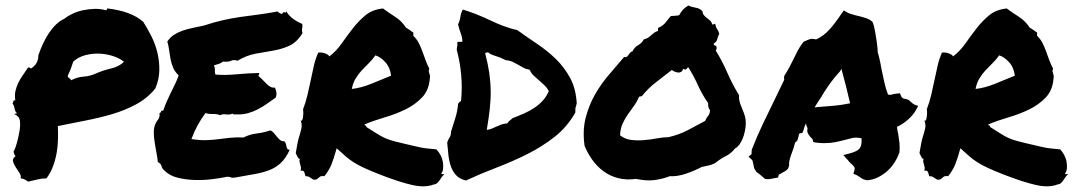

<svg xmlns="http://www.w3.org/2000/svg" viewBox="-20 -636 3870 692"><path d="M368.2 -605.5Q409.2 -600.6 441.4 -588.9Q473.6 -577.1 496.1 -557.6Q511.7 -533.2 525.9 -504.9Q540 -476.6 547.4 -445.8Q554.7 -415 554.2 -382.8Q553.7 -350.6 540 -317.4Q511.7 -282.2 471.2 -260.3Q430.7 -238.3 383.8 -224.6Q336.9 -210.9 286.6 -201.2Q236.3 -191.4 188.5 -181.6Q189.5 -159.2 189 -134.3Q188.5 -109.4 184.1 -84.5Q179.7 -59.6 170.9 -36.1Q162.1 -12.7 147.5 6.8Q130.9 6.8 113.3 11.2Q95.7 15.6 82 18.6Q75.2 14.6 69.8 11.2Q64.5 7.8 54.7 6.8Q56.6 -2.9 49.8 -13.2Q43 -23.4 36.1 -34.2Q29.3 -44.9 26.9 -54.7Q24.4 -64.5 36.1 -73.2Q29.3 -80.1 29.3 -90.8Q36.1 -102.5 41.5 -123Q46.9 -143.6 50.3 -163.6Q53.7 -183.6 51.8 -200.2Q49.8 -216.8 32.2 -224.6Q33.2 -226.6 36.1 -226.6Q39.1 -226.6 42 -227.5Q34.2 -233.4 32.7 -244.1Q31.2 -254.9 25.4 -262.7Q27.3 -267.6 28.3 -271.5Q29.3 -275.4 35.2 -274.4Q32.2 -292 35.6 -307.6Q39.1 -323.2 45.9 -337.4Q52.7 -351.6 62.5 -365.2Q72.3 -378.9 81.1 -392.6Q87.9 -393.6 89.4 -390.6Q90.8 -387.7 95.7 -391.6Q108.4 -401.4 113.3 -412.1Q118.2 -422.9 118.2 -436.5Q125 -457 134.8 -478Q144.5 -499 156.2 -516.6Q168 -534.2 182.1 -547.9Q196.3 -561.5 211.9 -568.4Q223.6 -578.1 241.2 -586.4Q258.8 -594.7 279.3 -599.1Q299.8 -603.5 320.8 -604Q341.8 -604.5 359.4 -599.6Q364.3 -597.7 364.7 -601.6Q365.2 -605.5 368.2 -605.5ZM328.1 -372.1Q352.5 -382.8 380.4 -389.2Q408.2 -395.5 426.8 -413.1Q415 -423.8 392.6 -432.1Q370.1 -440.4 343.8 -442.4Q317.4 -444.3 290.5 -438Q263.7 -431.6 244.1 -414.1Q238.3 -396.5 234.4 -386.2Q230.5 -376 223.6 -361.3Q225.6 -356.4 230 -354Q234.4 -351.6 236.3 -346.7Q258.8 -358.4 281.7 -359.9Q304.7 -361.3 328.1 -372.1Z M1069.3 -549.8Q1070.3 -543 1069.8 -539.6Q1069.3 -536.1 1068.8 -533.2Q1068.4 -530.3 1068.4 -526.9Q1068.4 -523.4 1070.3 -516.6Q1049.8 -483.4 1022.9 -471.2Q996.1 -459 964.8 -453.6Q933.6 -448.2 900.9 -442.4Q868.2 -436.5 835.9 -417Q823.2 -421.9 813 -417Q802.7 -412.1 783.2 -414.1Q777.3 -408.2 768.6 -405.8Q759.8 -403.3 751 -400.4Q754.9 -391.6 754.4 -382.3Q753.9 -373 756.8 -367.2Q791 -364.3 832.5 -368.2Q874 -372.1 914.1 -373Q915 -368.2 913.1 -366.7Q911.1 -365.2 912.1 -361.3Q918.9 -356.4 925.8 -349.1Q932.6 -341.8 939.5 -335Q946.3 -328.1 953.6 -323.7Q960.9 -319.3 970.7 -320.3Q974.6 -312.5 976.1 -303.2Q977.5 -293.9 973.6 -284.2Q958 -273.4 942.4 -262.2Q926.8 -251 909.7 -242.2Q892.6 -233.4 873.5 -228Q854.5 -222.7 831.1 -223.6Q826.2 -223.6 823.7 -223.6Q821.3 -223.6 817.4 -226.6Q809.6 -221.7 795.4 -223.6Q781.2 -225.6 773.4 -220.7Q762.7 -225.6 747.6 -225.1Q732.4 -224.6 720.7 -228.5Q705.1 -208 692.4 -184.6Q679.7 -161.1 669.9 -134.8Q703.1 -129.9 725.1 -130.9Q747.1 -131.8 766.6 -134.3Q786.1 -136.7 806.6 -139.2Q827.1 -141.6 858.4 -140.6Q877.9 -151.4 904.8 -154.8Q931.6 -158.2 954.1 -166Q961.9 -163.1 967.8 -155.8Q973.6 -148.4 979 -142.1Q984.4 -135.7 990.2 -130.9Q996.1 -126 1004.9 -127Q1008.8 -123 1010.3 -117.7Q1011.7 -112.3 1012.7 -107.4Q1013.7 -102.5 1016.1 -99.1Q1018.6 -95.7 1024.4 -96.7Q1009.8 -64.5 990.7 -47.4Q971.7 -30.3 947.3 -21.5Q922.9 -12.7 893.1 -7.8Q863.3 -2.9 827.1 3.9Q818.4 5.9 812.5 3.4Q806.6 1 798.8 1Q776.4 5.9 745.1 9.8Q713.9 13.7 681.6 12.7Q649.4 11.7 620.1 4.4Q590.8 -2.9 572.3 -21.5Q564.5 -28.3 562 -37.6Q559.6 -46.9 548.8 -51.8Q547.9 -64.5 544.9 -80.1Q542 -95.7 539.1 -112.8Q536.1 -129.9 534.7 -146.5Q533.2 -163.1 536.1 -176.8Q539.1 -191.4 548.3 -203.1Q557.6 -214.8 554.7 -228.5Q559.6 -229.5 560.5 -233.9Q561.5 -238.3 568.4 -237.3Q574.2 -254.9 581.1 -270.5Q587.9 -286.1 595.2 -300.8Q602.5 -315.4 609.9 -330.6Q617.2 -345.7 624 -364.3Q610.4 -377 604 -392.1Q597.7 -407.2 594.7 -422.4Q591.8 -437.5 589.8 -453.6Q587.9 -469.7 583 -486.3Q592.8 -501 606.9 -510.3Q621.1 -519.5 637.7 -525.4Q654.3 -531.2 673.8 -535.2Q693.4 -539.1 714.8 -543.9Q753.9 -556.6 784.7 -563.5Q815.4 -570.3 845.2 -574.7Q875 -579.1 907.2 -583Q939.5 -586.9 980.5 -594.7Q989.3 -585.9 997.1 -585.9Q1001 -594.7 1006.3 -591.3Q1011.7 -587.9 1010.7 -596.7Q1020.5 -580.1 1035.6 -568.8Q1050.8 -557.6 1069.3 -549.8Z M1193.4 -101.6Q1182.6 -62.5 1174.3 -42.5Q1166 -22.5 1149.4 -1Q1136.7 -2.9 1131.8 2Q1127 6.8 1121.1 10.7Q1112.3 12.7 1108.4 10.7Q1104.5 8.8 1101.6 6.3Q1098.6 3.9 1094.2 1.5Q1089.8 -1 1081.1 -1Q1079.1 -8.8 1076.7 -15.6Q1074.2 -22.5 1063.5 -20.5Q1065.4 -28.3 1064.5 -33.7Q1063.5 -39.1 1062 -43.5Q1060.5 -47.9 1059.6 -52.2Q1058.6 -56.6 1060.5 -63.5Q1055.7 -63.5 1052.7 -70.3Q1049.8 -77.1 1045.9 -84Q1048.8 -101.6 1051.8 -117.2Q1054.7 -132.8 1059.1 -146.5Q1063.5 -160.2 1066.4 -173.8Q1069.3 -187.5 1063.5 -202.1Q1067.4 -199.2 1069.3 -203.6Q1071.3 -208 1072.3 -215.3Q1073.2 -222.7 1073.2 -230Q1073.2 -237.3 1072.3 -242.2Q1082 -267.6 1088.4 -294.4Q1094.7 -321.3 1100.1 -347.7Q1105.5 -374 1111.3 -399.4Q1117.2 -424.8 1127 -446.3Q1137.7 -448.2 1150.9 -443.8Q1164.1 -439.5 1167 -432.6Q1192.4 -452.1 1211.9 -480Q1231.4 -507.8 1252 -534.2Q1272.5 -560.5 1297.4 -581.1Q1322.3 -601.6 1360.4 -605.5Q1379.9 -590.8 1403.8 -575.7Q1427.7 -560.5 1443.4 -536.1Q1451.2 -532.2 1456.5 -527.8Q1461.9 -523.4 1469.7 -518.6V-506.8Q1481.4 -496.1 1488.8 -481.9Q1496.1 -467.8 1502 -451.7Q1507.8 -435.5 1513.7 -419.4Q1519.5 -403.3 1527.3 -388.7Q1525.4 -383.8 1525.4 -380.4Q1525.4 -377 1526.9 -373Q1528.3 -369.1 1529.3 -365.2Q1530.3 -361.3 1529.3 -354.5Q1526.4 -311.5 1501.5 -285.2Q1476.6 -258.8 1441.4 -241.7Q1406.2 -224.6 1366.2 -212.9Q1326.2 -201.2 1293.9 -187.5Q1293.9 -183.6 1297.4 -183.6Q1300.8 -183.6 1299.8 -178.7Q1323.2 -164.1 1336.9 -155.3Q1350.6 -146.5 1362.8 -140.6Q1375 -134.8 1389.2 -130.4Q1403.3 -126 1428.7 -120.1Q1454.1 -114.3 1468.3 -110.8Q1482.4 -107.4 1494.1 -105Q1505.9 -102.5 1518.1 -101.1Q1530.3 -99.6 1552.7 -97.7Q1561.5 -88.9 1567.9 -76.7Q1574.2 -64.5 1576.2 -52.2Q1578.1 -40 1577.1 -28.8Q1576.2 -17.6 1570.3 -10.7Q1571.3 -7.8 1574.7 -8.3Q1578.1 -8.8 1582 -7.8Q1576.2 -3.9 1572.3 2Q1568.4 7.8 1564.5 13.7Q1560.5 19.5 1555.7 23.9Q1550.8 28.3 1542 29.3Q1511.7 41 1465.8 30.8Q1419.9 20.5 1349.6 -6.8Q1314.5 -20.5 1292.5 -30.8Q1270.5 -41 1254.4 -51.3Q1238.3 -61.5 1225.1 -73.2Q1211.9 -85 1193.4 -101.6ZM1333 -436.5Q1322.3 -420.9 1309.1 -408.2Q1295.9 -395.5 1283.7 -382.3Q1271.5 -369.1 1261.7 -353Q1252 -336.9 1248 -315.4Q1282.2 -319.3 1319.3 -334.5Q1356.4 -349.6 1389.6 -363.3Q1385.7 -393.6 1368.7 -412.1Q1351.6 -430.7 1333 -436.5Z M2058.6 -263.7Q2057.6 -258.8 2056.6 -255.4Q2055.7 -252 2054.7 -249Q2053.7 -246.1 2053.7 -241.7Q2053.7 -237.3 2053.7 -230.5Q2024.4 -178.7 1980 -143.6Q1935.5 -108.4 1882.3 -81.5Q1829.1 -54.7 1771.5 -32.7Q1713.9 -10.7 1659.2 14.6Q1635.7 8.8 1623.5 -4.9Q1611.3 -18.6 1605 -36.6Q1598.6 -54.7 1596.2 -76.7Q1593.8 -98.6 1591.8 -122.1Q1594.7 -132.8 1600.1 -140.1Q1605.5 -147.5 1605.5 -161.1Q1613.3 -186.5 1621.1 -210.9Q1628.9 -235.4 1630.9 -260.7Q1633.8 -268.6 1641.6 -271.5Q1646.5 -318.4 1642.1 -366.7Q1637.7 -415 1626 -457Q1627 -466.8 1628.4 -471.2Q1629.9 -475.6 1627.9 -477.5Q1627 -485.4 1633.3 -485.4Q1639.6 -485.4 1646.5 -485.4Q1646.5 -500 1641.1 -514.6Q1635.7 -529.3 1630.9 -547.9Q1637.7 -562.5 1639.6 -576.7Q1641.6 -590.8 1648.4 -601.6Q1701.2 -585 1749.5 -561.5Q1797.9 -538.1 1844.7 -527.3Q1879.9 -502 1917 -477.1Q1954.1 -452.1 1984.4 -422.4Q2014.6 -392.6 2035.2 -354.5Q2055.7 -316.4 2058.6 -263.7ZM1827.1 -210Q1847.7 -217.8 1867.7 -226.6Q1887.7 -235.4 1904.8 -246.6Q1921.9 -257.8 1935.5 -272.5Q1949.2 -287.1 1958 -307.6Q1952.1 -319.3 1942.4 -328.6Q1932.6 -337.9 1922.9 -346.2Q1913.1 -354.5 1903.8 -363.3Q1894.5 -372.1 1888.7 -384.8Q1876 -386.7 1866.2 -392.1Q1856.4 -397.5 1847.2 -402.8Q1837.9 -408.2 1827.6 -413.1Q1817.4 -418 1803.7 -418.9Q1782.2 -429.7 1765.1 -434.6Q1748 -439.5 1739.3 -447.3Q1732.4 -447.3 1728.5 -444.3Q1738.3 -407.2 1743.2 -374.5Q1748 -341.8 1748.5 -309.1Q1749 -276.4 1745.1 -242.2Q1741.2 -208 1734.4 -168Q1744.1 -168.9 1752.4 -172.4Q1760.7 -175.8 1769 -179.7Q1777.3 -183.6 1786.6 -187Q1795.9 -190.4 1808.6 -191.4Q1811.5 -197.3 1816.9 -201.2Q1822.3 -205.1 1827.1 -210Z M2643.6 -293Q2642.6 -281.2 2645.5 -270.5Q2648.4 -259.8 2652.8 -249.5Q2657.2 -239.3 2661.1 -228.5Q2665 -217.8 2667 -207Q2668.9 -193.4 2667 -177.2Q2665 -161.1 2660.2 -146Q2655.3 -130.9 2647.5 -118.7Q2639.6 -106.4 2628.9 -100.6Q2615.2 -83 2595.7 -73.2Q2576.2 -63.5 2559.6 -49.8Q2548.8 -43 2535.6 -40Q2522.5 -37.1 2508.8 -34.2Q2498 -28.3 2483.4 -22Q2468.8 -15.6 2453.1 -10.3Q2437.5 -4.9 2421.9 -2.4Q2406.2 0 2394.5 -1Q2365.2 9.8 2337.4 13.2Q2309.6 16.6 2272.5 8.8Q2237.3 13.7 2207.5 5.9Q2177.7 -2 2154.8 -19Q2131.8 -36.1 2114.7 -60.1Q2097.7 -84 2086.9 -110.4Q2079.1 -166 2090.8 -211.4Q2102.5 -256.8 2124.5 -295.4Q2146.5 -334 2174.8 -366.7Q2203.1 -399.4 2229.5 -430.7Q2235.4 -428.7 2238.8 -431.2Q2242.2 -433.6 2245.1 -438Q2248 -442.4 2251.5 -446.3Q2254.9 -450.2 2259.8 -451.2Q2266.6 -465.8 2279.8 -473.1Q2293 -480.5 2300.8 -494.1Q2309.6 -496.1 2315.4 -500Q2321.3 -503.9 2326.7 -508.8Q2332 -513.7 2337.9 -518.1Q2343.8 -522.5 2351.6 -524.4V-535.2Q2369.1 -543 2377.4 -553.2Q2385.7 -563.5 2397.5 -578.1Q2406.2 -579.1 2411.6 -579.1Q2417 -579.1 2427.7 -581.1Q2435.5 -594.7 2441.9 -601.6Q2448.2 -608.4 2460.9 -616.2Q2472.7 -610.4 2486.8 -608.4Q2501 -606.4 2511.7 -595.7Q2512.7 -585.9 2517.6 -580.6Q2522.5 -575.2 2528.3 -570.8Q2534.2 -566.4 2539.6 -561.5Q2544.9 -556.6 2546.9 -547.9Q2550.8 -546.9 2552.2 -548.8Q2553.7 -550.8 2557.6 -549.8Q2560.5 -536.1 2564.5 -531.7Q2568.4 -527.3 2572.3 -514.6Q2567.4 -504.9 2564.9 -494.6Q2562.5 -484.4 2552.7 -479.5Q2551.8 -472.7 2556.6 -472.2Q2561.5 -471.7 2562.5 -466.8Q2563.5 -458 2559.6 -454.1Q2583 -416 2601.6 -373.5Q2620.1 -331.1 2643.6 -293ZM2521.5 -200.2Q2525.4 -210.9 2531.7 -217.8Q2538.1 -224.6 2539.1 -238.3Q2534.2 -246.1 2533.2 -250.5Q2532.2 -254.9 2532.2 -264.6Q2510.7 -294.9 2495.1 -329.6Q2479.5 -364.3 2460 -394.5Q2458 -390.6 2453.1 -386.7Q2448.2 -382.8 2442.4 -388.7Q2440.4 -380.9 2435.5 -377.4Q2430.7 -374 2424.8 -374.5Q2418.9 -375 2412.6 -377.4Q2406.2 -379.9 2401.4 -383.8Q2373 -361.3 2344.7 -339.8Q2316.4 -318.4 2293.9 -290Q2290 -288.1 2289.1 -288.6Q2288.1 -289.1 2283.2 -287.1Q2275.4 -268.6 2264.2 -253.4Q2252.9 -238.3 2242.2 -222.7Q2231.4 -207 2223.6 -189.5Q2215.8 -171.9 2214.8 -148.4Q2231.4 -134.8 2253.9 -131.8Q2276.4 -128.9 2300.3 -130.9Q2324.2 -132.8 2347.2 -137.2Q2370.1 -141.6 2389.6 -141.6Q2430.7 -151.4 2460 -167.5Q2489.3 -183.6 2521.5 -200.2Z M3219.7 -82Q3213.9 -65.4 3202.6 -48.3Q3191.4 -31.2 3176.3 -18.1Q3161.1 -4.9 3142.6 3.9Q3124 12.7 3103.5 13.7Q3090.8 10.7 3086.4 7.3Q3082 3.9 3077.1 1Q3074.2 -1 3071.8 -2.4Q3069.3 -3.9 3067.4 -4.9L3055.7 -9.8L3059.6 -22.5Q3061.5 -30.3 3058.6 -34.7Q3055.7 -39.1 3046.9 -46.9Q3043.9 -49.8 3041 -52.7Q3038.1 -55.7 3036.1 -58.6L3019.5 -77.1L3045.9 -84Q3070.3 -90.8 3078.6 -101.6Q3086.9 -112.3 3085 -137.7Q3065.4 -141.6 3052.2 -138.7Q3039.1 -135.7 3025.4 -131.8Q3007.8 -127 2989.7 -123.5Q2971.7 -120.1 2950.2 -120.1Q2942.4 -120.1 2935.5 -120.6Q2928.7 -121.1 2920.9 -122.1L2911.1 -124Q2909.2 -134.8 2907.2 -136.2Q2905.3 -137.7 2903.3 -139.6Q2898.4 -144.5 2893.1 -152.8Q2887.7 -161.1 2890.6 -173.8Q2885.7 -182.6 2884.8 -191.4Q2878.9 -179.7 2876 -167L2872.1 -157.2L2862.3 -155.3Q2860.4 -154.3 2859.4 -150.9Q2858.4 -147.5 2858.4 -145.5L2853.5 -128.9Q2851.6 -127 2849.6 -125.5Q2847.7 -124 2845.7 -122.1Q2843.8 -113.3 2840.8 -104.5Q2837.9 -95.7 2835 -87.9Q2830.1 -75.2 2826.7 -63Q2823.2 -50.8 2824.2 -39.1L2820.3 -28.3Q2815.4 -22.5 2809.6 -19Q2803.7 -15.6 2797.9 -12.7Q2795.9 -10.7 2792.5 -9.3Q2789.1 -7.8 2787.1 -6.8L2784.2 3.9L2772.5 5.9Q2761.7 7.8 2757.3 8.8Q2752.9 9.8 2747.1 9.8L2737.3 8.8Q2726.6 0 2720.7 -5.4Q2714.8 -10.7 2707 -15.6Q2698.2 -27.3 2697.3 -33.2Q2696.3 -39.1 2695.3 -43.9Q2693.4 -49.8 2692.9 -53.7Q2692.4 -57.6 2690.4 -59.6L2677.7 -71.3L2688.5 -80.1L2689.5 -96.7Q2709 -146.5 2731 -192.4Q2752.9 -238.3 2776.4 -286.1Q2784.2 -301.8 2791.5 -317.4Q2798.8 -333 2806.6 -348.6Q2805.7 -351.6 2805.7 -355.5Q2805.7 -359.4 2807.6 -364.3Q2818.4 -380.9 2825.2 -394Q2832 -407.2 2838.9 -420.9Q2846.7 -437.5 2855 -453.1Q2863.3 -468.8 2876 -485.4L2891.6 -492.2Q2894.5 -493.2 2898.4 -494.6Q2902.3 -496.1 2907.2 -496.1L2921.9 -494.1Q2949.2 -506.8 2969.7 -529.8Q2990.2 -552.7 3011.7 -585L3021.5 -598.6L3034.2 -590.8Q3039.1 -587.9 3047.9 -585.4Q3056.6 -583 3066.4 -580.1Q3084 -576.2 3099.6 -571.3Q3115.2 -566.4 3125 -556.6Q3130.9 -541 3131.8 -533.2Q3132.8 -525.4 3134.8 -517.6Q3137.7 -501 3140.1 -484.4Q3142.6 -467.8 3143.6 -447.3Q3148.4 -430.7 3151.9 -414.6Q3155.3 -398.4 3158.2 -381.8Q3163.1 -358.4 3168 -336.4Q3172.9 -314.5 3180.7 -294.9Q3188.5 -294.9 3190.4 -293.9Q3195.3 -295.9 3200.7 -296.9Q3206.1 -297.9 3212.9 -298.8L3223.6 -299.8L3227.5 -290Q3228.5 -285.2 3237.3 -280.3Q3250 -279.3 3255.9 -274.9Q3261.7 -270.5 3266.6 -265.6Q3270.5 -261.7 3274.4 -259.8L3289.1 -253.9L3281.2 -239.3Q3271.5 -221.7 3253.4 -205.6Q3235.4 -189.5 3212.9 -178.7Q3213.9 -172.9 3214.4 -167.5Q3214.8 -162.1 3216.8 -156.2Q3219.7 -139.6 3221.7 -122.1Q3223.6 -104.5 3221.7 -85.9ZM2937.5 -251Q2966.8 -252.9 2990.7 -255.4Q3014.6 -257.8 3043.9 -263.7Q3037.1 -293 3029.3 -324.7Q3021.5 -356.4 3012.7 -387.7L3006.8 -377.9Q2987.3 -357.4 2969.2 -332Q2951.2 -306.6 2938.5 -284.2Q2932.6 -275.4 2926.8 -266.6Q2920.9 -257.8 2916 -249Q2921.9 -250 2927.2 -250Q2932.6 -250 2937.5 -251Z M3441.4 -101.6Q3430.7 -62.5 3422.4 -42.5Q3414.1 -22.5 3397.5 -1Q3384.8 -2.9 3379.9 2Q3375 6.8 3369.1 10.7Q3360.4 12.7 3356.4 10.7Q3352.5 8.8 3349.6 6.3Q3346.7 3.9 3342.3 1.5Q3337.9 -1 3329.1 -1Q3327.1 -8.8 3324.7 -15.6Q3322.3 -22.5 3311.5 -20.5Q3313.5 -28.3 3312.5 -33.7Q3311.5 -39.1 3310.1 -43.5Q3308.6 -47.9 3307.6 -52.2Q3306.6 -56.6 3308.6 -63.5Q3303.7 -63.5 3300.8 -70.3Q3297.9 -77.1 3293.9 -84Q3296.9 -101.6 3299.8 -117.2Q3302.7 -132.8 3307.1 -146.5Q3311.5 -160.2 3314.5 -173.8Q3317.4 -187.5 3311.5 -202.1Q3315.4 -199.2 3317.4 -203.6Q3319.3 -208 3320.3 -215.3Q3321.3 -222.7 3321.3 -230Q3321.3 -237.3 3320.3 -242.2Q3330.1 -267.6 3336.4 -294.4Q3342.8 -321.3 3348.1 -347.7Q3353.5 -374 3359.4 -399.4Q3365.2 -424.8 3375 -446.3Q3385.7 -448.2 3398.9 -443.8Q3412.1 -439.5 3415 -432.6Q3440.4 -452.1 3460 -480Q3479.5 -507.8 3500 -534.2Q3520.5 -560.5 3545.4 -581.1Q3570.3 -601.6 3608.4 -605.5Q3627.9 -590.8 3651.9 -575.7Q3675.8 -560.5 3691.4 -536.1Q3699.2 -532.2 3704.6 -527.8Q3710 -523.4 3717.8 -518.6V-506.8Q3729.5 -496.1 3736.8 -481.9Q3744.1 -467.8 3750 -451.7Q3755.9 -435.5 3761.7 -419.4Q3767.6 -403.3 3775.4 -388.7Q3773.4 -383.8 3773.4 -380.4Q3773.4 -377 3774.9 -373Q3776.4 -369.1 3777.3 -365.2Q3778.3 -361.3 3777.3 -354.5Q3774.4 -311.5 3749.5 -285.2Q3724.6 -258.8 3689.5 -241.7Q3654.3 -224.6 3614.3 -212.9Q3574.2 -201.2 3542 -187.5Q3542 -183.6 3545.4 -183.6Q3548.8 -183.6 3547.9 -178.7Q3571.3 -164.1 3585 -155.3Q3598.6 -146.5 3610.8 -140.6Q3623 -134.8 3637.2 -130.4Q3651.4 -126 3676.8 -120.1Q3702.1 -114.3 3716.3 -110.8Q3730.5 -107.4 3742.2 -105Q3753.9 -102.5 3766.1 -101.1Q3778.3 -99.6 3800.8 -97.7Q3809.6 -88.9 3815.9 -76.7Q3822.3 -64.5 3824.2 -52.2Q3826.2 -40 3825.2 -28.8Q3824.2 -17.6 3818.4 -10.7Q3819.3 -7.8 3822.8 -8.3Q3826.2 -8.8 3830.1 -7.8Q3824.2 -3.9 3820.3 2Q3816.4 7.8 3812.5 13.7Q3808.6 19.5 3803.7 23.9Q3798.8 28.3 3790 29.3Q3759.8 41 3713.9 30.8Q3668 20.5 3597.7 -6.8Q3562.5 -20.5 3540.5 -30.8Q3518.6 -41 3502.4 -51.3Q3486.3 -61.5 3473.1 -73.2Q3460 -85 3441.4 -101.6ZM3581.1 -436.5Q3570.3 -420.9 3557.1 -408.2Q3543.9 -395.5 3531.7 -382.3Q3519.5 -369.1 3509.8 -353Q3500 -336.9 3496.1 -315.4Q3530.3 -319.3 3567.4 -334.5Q3604.5 -349.6 3637.7 -363.3Q3633.8 -393.6 3616.7 -412.1Q3599.6 -430.7 3581.1 -436.5Z"/></svg>

Font: Permanent Marker
Style: Regular
Weight: 400
Designer: Font Diner, Inc
Foundry: Font Diner, Inc
Version: Version 1.001